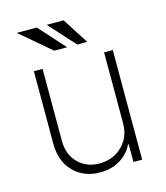

<svg xmlns="http://www.w3.org/2000/svg" viewBox="-112 -831 796 923"><g transform="rotate(-15 286.0 -369.0)"><path d="M439.3 -193.5V-545.5H482.6V0H439.3V-88.4H435.7Q416.5 -46.5 373.8 -19.7Q331 7.1 272.7 7.1Q192.5 7.1 141.2 -44.6Q89.8 -96.2 89.8 -185.7V-545.5H133.2V-187.5Q133.2 -119.3 174.7 -77.2Q216.3 -35.2 281.6 -35.2Q324.2 -35.2 360.1 -54.5Q396 -73.9 417.6 -109.4Q439.3 -144.9 439.3 -193.5ZM274.1 -615.4H209.9L57.9 -744.7H157.7ZM374.3 -615.4H324.6L207 -744.7H291.2Z"/></g></svg>

Font: Inter UI Extra Light
Style: Regular
Weight: 200
Designer: Rasmus Andersson
Foundry: rsms
Version: 3.2;8d6f07862